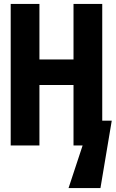

<svg xmlns="http://www.w3.org/2000/svg" viewBox="-20 -734 584 969"><path d="M34 0H179V-305H351V0H397L326 215H487L544 -125H496V-714H351V-434H179V-714H34Z"/></svg>

Font: Noto Sans Mono Condensed ExtraBold
Style: Regular
Weight: 800
Width: 3
Designer: Monotype Design Team
Foundry: Monotype Imaging Inc.
Version: Version 2.014